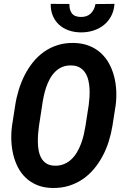

<svg xmlns="http://www.w3.org/2000/svg" viewBox="-20 -937 627 967"><path d="M546.4 -303.7Q540 -264.2 527.8 -225.1Q515.6 -186 496.8 -150.9Q478 -115.7 452.9 -85.7Q427.7 -55.7 396 -34.2Q364.3 -12.7 326.2 -1Q288.1 10.7 243.2 9.8Q200.7 8.8 167.7 -4.6Q134.8 -18.1 110.6 -40.8Q86.4 -63.5 70.8 -93.5Q55.2 -123.5 46.9 -158Q38.6 -192.4 37.1 -229.5Q35.6 -266.6 40.5 -303.2L56.6 -406.7Q62.5 -445.8 74.5 -484.6Q86.4 -523.4 104.2 -558.6Q122.1 -593.8 146.5 -624Q170.9 -654.3 201.7 -676Q232.4 -697.8 270 -709.7Q307.6 -721.7 352.1 -720.7Q395 -719.7 428.5 -706.5Q461.9 -693.4 487.1 -670.7Q512.2 -647.9 528.8 -617.9Q545.4 -587.9 554.4 -553.5Q563.5 -519 565.4 -481.4Q567.4 -443.8 562.5 -406.7ZM426.8 -408.2Q429.2 -426.3 430.7 -447.8Q432.1 -469.2 430.9 -491Q429.7 -512.7 424.8 -533.2Q419.9 -553.7 409.7 -569.8Q399.4 -585.9 382.8 -596.2Q366.2 -606.4 341.3 -607.4Q314.5 -608.4 293.9 -599.9Q273.4 -591.3 258.1 -575.9Q242.7 -560.5 231.4 -540.3Q220.2 -520 212.6 -497.6Q205.1 -475.1 200.2 -451.9Q195.3 -428.7 192.4 -407.7L176.3 -302.7Q173.8 -285.6 172.1 -264.6Q170.4 -243.7 170.7 -221.7Q170.9 -199.7 174.8 -178.7Q178.7 -157.7 188 -141.1Q197.3 -124.5 213.1 -114Q229 -103.5 253.9 -102.5Q280.3 -101.6 301.3 -110.1Q322.3 -118.7 338.6 -133.8Q355 -148.9 367.2 -169.4Q379.4 -189.9 387.9 -212.6Q396.5 -235.4 401.9 -258.8Q407.2 -282.2 410.6 -303.2ZM556.6 -917.5Q554.2 -882.8 539.8 -855.7Q525.4 -828.6 502.2 -810.3Q479 -792 449 -782.7Q418.9 -773.4 385.3 -773.9Q352.5 -774.4 325 -784.4Q297.4 -794.4 277.3 -812.7Q257.3 -831.1 246.1 -857.4Q234.9 -883.8 235.4 -917.5L329.6 -917Q328.6 -888.2 341.8 -870.1Q355 -852.1 386.7 -851.6Q418.5 -851.1 437 -869.1Q455.6 -887.2 460.9 -916.5Z"/></svg>

Font: Roboto Mono
Style: Bold Italic
Weight: 700
Designer: Google
Version: Version 2.000985; 2015; ttfautohint (v1.3)